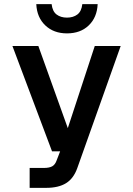

<svg xmlns="http://www.w3.org/2000/svg" viewBox="-20 -756 640 926"><path d="M123 150V54H191Q218 54 232 46Q246 38 253 18L270 -26H231L40 -534H165L307 -138L437 -534H562L353 54Q335 105 298.5 127.5Q262 150 203 150ZM303 -595Q239 -595 198.5 -633.5Q158 -672 155 -736H229Q233 -701 253 -686Q273 -671 303 -671Q333 -671 353 -686Q373 -701 377 -736H451Q448 -672 408 -633.5Q368 -595 303 -595Z"/></svg>

Font: Geist Mono SemiBold
Style: Regular
Weight: 600
Monospace: yes
Designer: Basement.studio, Andrés Briganti, Mateo Zaragoza
Foundry: Basement.studio, Vercel, Andrés Briganti, Guido Ferreyra, Mateo Zaragoza
Version: Version 1.500; ttfautohint (v1.8.4.7-5d5b)